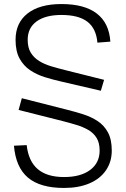

<svg xmlns="http://www.w3.org/2000/svg" viewBox="-20 -825 622 950"><path d="M297 105Q179 105 118.5 54Q58 3 49 -104L112 -107Q121 -27 167 12Q213 51 297 51Q379 51 426 16Q473 -19 473 -80Q473 -118 458 -142.5Q443 -167 417 -182Q391 -197 358 -207Q325 -217 290 -226L72 -281L88 -339L312 -282Q352 -272 391.5 -259.5Q431 -247 463 -226Q495 -205 514 -170Q533 -135 533 -80Q533 -24 504 18Q475 60 422 82.5Q369 105 297 105ZM281 -422Q241 -431 201 -443.5Q161 -456 128.5 -478Q96 -500 76.5 -536Q57 -572 57 -628Q57 -712 116.5 -758.5Q176 -805 284 -805Q398 -805 459 -758Q520 -711 526 -619L462 -614Q456 -684 412.5 -717.5Q369 -751 284 -751Q205 -751 161 -719Q117 -687 117 -628Q117 -589 132.5 -564Q148 -539 174 -523Q200 -507 233.5 -497Q267 -487 303 -478L495 -430L479 -376Z"/></svg>

Font: Pathway Extreme 8pt Thin
Style: Regular
Weight: 100
Version: Version 1.001;gftools[0.9.26]